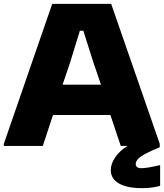

<svg xmlns="http://www.w3.org/2000/svg" viewBox="-24 -760 854 1000"><path d="M716 220Q638 220 595.5 195.5Q553 171 553 126Q553 93 577 58Q601 23 641 0H605L551 -161H252L199 0H-4V-11L248 -740H555L808 -11V7Q737 36 710 55Q683 74 683 94Q683 116 712 116Q718 116 729.5 115Q741 114 754.5 111.5Q768 109 782.5 106Q797 103 810 100V208Q769 220 716 220ZM502 -319 462 -436 410 -600H392L341 -434L302 -319Z"/></svg>

Font: Encode Sans Wide
Style: ExtraBold
Weight: 800
Designer: Pablo Impallari, Andres Torresi
Foundry: Pablo Impallari, Andres Torresi
Version: Version 1.000; ttfautohint (v1.00) -l 8 -r 50 -G 200 -x 14 -